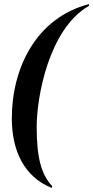

<svg xmlns="http://www.w3.org/2000/svg" viewBox="-20 -787 457 942"><path d="M234 135 236 126C183 70 160 -11 160 -166C160 -309 219 -645 416 -758L417 -767C158 -700 38 -454 38 -206C38 -49 98 81 234 135Z"/></svg>

Font: Noto Serif Display SemiCondensed SemiBold
Style: Italic
Weight: 600
Width: 4
Italic angle: -12°
Designer: Monotype Design Team
Foundry: Monotype Imaging Inc.
Version: Version 2.009